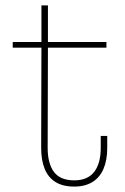

<svg xmlns="http://www.w3.org/2000/svg" viewBox="-20 -681 461 709"><path d="M156 -135Q156 -77.5 179.2 -46.2Q202.5 -15 254 -15Q303.5 -15 327.8 -46.2Q352 -77.5 352 -135V-179H376V-135Q376 -89.5 362.2 -57.5Q348.5 -25.5 321.2 -8.8Q294 8 254 8Q212 8 185 -8.8Q158 -25.5 145 -57.5Q132 -89.5 132 -135L133 -505H27V-526H133V-661H157V-526H373V-505H157Z"/></svg>

Font: Hepta Slab ExtraLight
Style: Regular
Weight: 200
Designer: Michael LaGattuta
Foundry: Michael LaGattuta
Version: Version 1.100